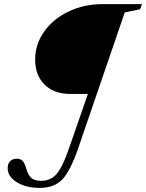

<svg xmlns="http://www.w3.org/2000/svg" viewBox="-20 -790 706 928"><path d="M314 -74.2 404.8 -335.9H319.8Q241.2 -335.9 195.6 -380.9Q149.9 -425.8 149.9 -502.9Q149.9 -575.7 193.4 -637.2Q236.8 -698.7 311.5 -734.4Q386.2 -770 475.1 -770H666L657.2 -745.1L583 -730L358.9 -76.2Q320.3 36.6 281 77.4Q241.7 118.2 171.9 118.2Q105.5 118.2 61.3 90.8Q17.1 63.5 17.1 22.9Q17.1 1.5 28.8 -10.7Q40.5 -22.9 61 -22.9Q79.1 -22.9 89.4 -12.2Q99.6 -1.5 106.9 24.9Q116.2 57.6 132.1 70.8Q147.9 84 178.2 84Q225.1 84 253.9 50.5Q282.7 17.1 314 -74.2Z"/></svg>

Font: Libre Caslon Text
Style: Italic
Weight: 400
Italic angle: -25°
Designer: Pablo Impallari, Rodrigo Fuenzalida
Foundry: Pablo Impallari, Rodrigo Fuenzalida
Version: Version 1.002